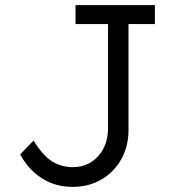

<svg xmlns="http://www.w3.org/2000/svg" viewBox="-20 -720 672 750"><path d="M263 10Q196 10 143 -24Q90 -58 59 -117L111 -171Q148 -111 184.5 -89Q221 -67 263 -67Q325 -67 363.5 -110Q402 -153 402 -219V-626H275V-700H585V-626H482V-213Q482 -149 454 -98.5Q426 -48 376.5 -19Q327 10 263 10Z"/></svg>

Font: Lexend Light
Style: Regular
Weight: 300
Designer: Bonnie Shaver-Troup, Thomas Jockin
Foundry: Lexend
Version: Version 1.007; ttfautohint (v1.8.3)